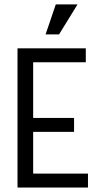

<svg xmlns="http://www.w3.org/2000/svg" viewBox="-20 -842 478 862"><path d="M58.6 -625H365.2V-562.5H128.9V-312.5H312.5V-250H128.9V-62.5H375V0H58.6ZM230.5 -822.3H328.1L245.1 -687.5H184.6Z"/></svg>

Font: Sudo Var
Style: Regular
Weight: 400
Monospace: yes
Designer: Jens Kutilek
Foundry: Jens Kutilek
Version: Version 0.065;FEAKit 1.0